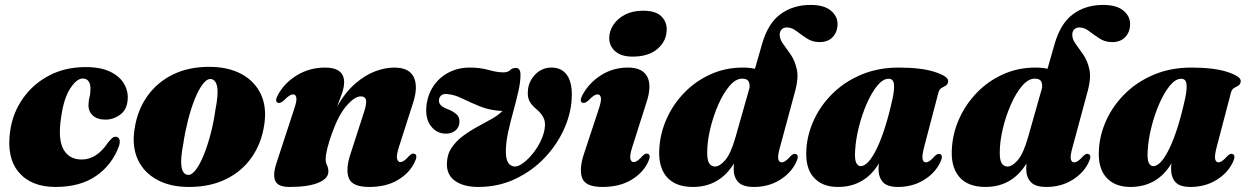

<svg xmlns="http://www.w3.org/2000/svg" viewBox="-20 -747 5068 780"><path d="M316 -428Q292 -428 265.8 -388.5Q239.5 -349 228.5 -272Q214.5 -182.5 237.5 -140.8Q260.5 -99 312 -99Q373 -99 418.5 -167.5Q429 -180 435.5 -186Q442 -192 451 -191.5Q460.5 -191 464.8 -181.5Q469 -172 463.5 -154Q435 -76.5 370 -32Q305 12.5 206 12.5Q106.5 12.5 56 -47.5Q5.5 -107.5 21.5 -216.5Q32 -288.5 73 -347Q114 -405.5 179.2 -440Q244.5 -474.5 328 -474.5Q388.5 -474.5 427.5 -455.8Q466.5 -437 484.2 -406.2Q502 -375.5 498.5 -340.5Q495.5 -301 468 -281Q440.5 -261 408.5 -261Q375.5 -261 357 -277.8Q338.5 -294.5 339.5 -322.5Q340.5 -342 344 -354.2Q347.5 -366.5 347.5 -387Q348 -404.5 340.2 -416.2Q332.5 -428 316 -428Z M829.5 -475.5Q907 -475.5 961 -446.2Q1015 -417 1039.8 -364.2Q1064.5 -311.5 1053.5 -240Q1042.5 -165.5 1003 -108.5Q963.5 -51.5 898.8 -19.5Q834 12.5 747.5 12.5Q672 12.5 618.5 -16.5Q565 -45.5 540.2 -98.2Q515.5 -151 526.5 -222Q537.5 -298 577.5 -355Q617.5 -412 681.5 -443.8Q745.5 -475.5 829.5 -475.5ZM742.5 -36.5Q759 -35 776 -57.8Q793 -80.5 808.5 -119.2Q824 -158 836.2 -205.2Q848.5 -252.5 855 -300.5Q867.5 -362.5 862.5 -392.8Q857.5 -423 837 -426Q820.5 -427.5 803.5 -405Q786.5 -382.5 771 -343.8Q755.5 -305 743.5 -257.5Q731.5 -210 724.5 -162.5Q712.5 -100.5 717.2 -70Q722 -39.5 742.5 -36.5Z M1108.5 -329.5Q1095 -335.5 1109 -361.5Q1136 -411 1187.2 -441.8Q1238.5 -472.5 1300.5 -472.5Q1378 -472.5 1378 -412.5Q1378 -392 1368.8 -366.2Q1359.5 -340.5 1349.5 -314.5Q1384 -374 1424.5 -408.5Q1465 -443 1505.5 -457.8Q1546 -472.5 1581 -472.5Q1642.5 -472.5 1661 -433.5Q1679.5 -394.5 1658 -329L1601.5 -152.5Q1589.5 -115.5 1593 -102Q1596.5 -88.5 1606.5 -88.5Q1620.5 -88.5 1641.5 -113Q1650 -121 1654.8 -122.5Q1659.5 -124 1664.5 -122Q1678.5 -116 1664 -87Q1643 -43.5 1595.8 -15.5Q1548.5 12.5 1479.5 12.5Q1411.5 12.5 1397.2 -23Q1383 -58.5 1404 -122L1457.5 -287.5Q1470 -324.5 1467 -340Q1464 -355.5 1445.5 -355.5Q1421.5 -355.5 1389 -318.8Q1356.5 -282 1330.5 -210.5Q1317.5 -175.5 1310.2 -146.5Q1303 -117.5 1303 -101Q1303 -86.5 1308.5 -75.5Q1314 -64.5 1314 -50Q1314 -21.5 1273 -4.5Q1232 12.5 1157 12.5Q1108 12.5 1097.8 -13Q1087.5 -38.5 1104 -87L1175.5 -305.5Q1186.5 -337.5 1183.8 -350.5Q1181 -363.5 1171 -363.5Q1163.5 -363.5 1155 -358Q1146.5 -352.5 1131.5 -337.5Q1118 -326 1108.5 -329.5Z M2303 -363.5Q2303 -296 2274.5 -229.5Q2246 -163 2194.8 -108.2Q2143.5 -53.5 2074.2 -20.5Q2005 12.5 1923.5 12.5Q1864.5 12.5 1830 -11.2Q1795.5 -35 1795.5 -79.5Q1795.5 -117 1813.2 -144.5Q1831 -172 1858.8 -193Q1886.5 -214 1917.8 -231Q1949 -248 1976.8 -263.5Q2004.5 -279 2021 -296Q1969.5 -298.5 1929.8 -314.8Q1890 -331 1857.5 -347Q1825 -363 1795.5 -365Q1779.5 -366 1772.2 -359.2Q1765 -352.5 1763.5 -343Q1759.5 -318 1796.5 -304.5Q1822 -294.5 1835 -282.2Q1848 -270 1846.5 -250.5Q1845 -228 1829.2 -216Q1813.5 -204 1792.5 -204Q1754 -204 1730.5 -235Q1707 -266 1712.5 -317.5Q1717.5 -362.5 1741 -397.5Q1764.5 -432.5 1802.8 -452.5Q1841 -472.5 1888.5 -472.5Q1930 -472.5 1965 -462.8Q2000 -453 2024 -453Q2043.5 -453 2052.2 -462Q2061 -471 2075.5 -471Q2094.5 -471 2094.5 -443.5Q2094.5 -413 2085.5 -374Q2076.5 -335 2064.8 -292.5Q2053 -250 2044 -208.5Q2035 -167 2035 -131.5Q2035 -99.5 2045 -85.2Q2055 -71 2071.5 -70.5Q2086.5 -70.5 2106.8 -85.8Q2127 -101 2146.5 -125.8Q2166 -150.5 2179.2 -179.8Q2192.5 -209 2194 -236.5Q2195 -257 2186 -272.5Q2177 -288 2162 -301Q2140.5 -318.5 2131.5 -335.2Q2122.5 -352 2124.5 -376.5Q2126 -414 2153.2 -443.2Q2180.5 -472.5 2220.5 -472.5Q2260.5 -472.5 2281.8 -444.2Q2303 -416 2303 -363.5Z M2550 -517Q2504 -517 2479.5 -538.5Q2455 -560 2455 -592.5Q2455 -620.5 2471.8 -646Q2488.5 -671.5 2519.2 -687.5Q2550 -703.5 2592 -703.5Q2643 -703.5 2665.8 -681.5Q2688.5 -659.5 2688.5 -628Q2688.5 -581 2651.8 -549Q2615 -517 2550 -517ZM2549.5 -152.5Q2537.5 -115.5 2540.8 -102Q2544 -88.5 2554.5 -88.5Q2568.5 -88.5 2589.5 -113Q2598 -121 2602.8 -122.5Q2607.5 -124 2612.5 -122Q2626.5 -116 2612 -87Q2591 -43.5 2543.5 -15.5Q2496 12.5 2427 12.5Q2359 12.5 2345.2 -23.2Q2331.5 -59 2352.5 -122.5L2413 -305.5Q2423.5 -337.5 2421 -350.5Q2418.5 -363.5 2408 -363.5Q2400.5 -363.5 2392 -358Q2383.5 -352.5 2369 -337.5Q2355 -326 2346 -329.5Q2332.5 -335.5 2346.5 -361.5Q2373 -410.5 2421.8 -441.5Q2470.5 -472.5 2531.5 -472.5Q2589.5 -472.5 2609.2 -435.8Q2629 -399 2606 -330Z M3213.5 -86Q3192.5 -43 3146.8 -15.2Q3101 12.5 3043 12.5Q2997.5 12.5 2979 -7.5Q2960.5 -27.5 2960.5 -61Q2960.5 -71 2961.5 -82.5Q2902.5 12.5 2795 12.5Q2722 12.5 2687 -30.2Q2652 -73 2659 -150.5Q2663.5 -211 2690 -268.5Q2716.5 -326 2761.5 -372Q2806.5 -418 2866.8 -445.2Q2927 -472.5 2998.5 -472.5Q3025.5 -472.5 3047 -467.5L3075.5 -567Q3099.5 -652 3150.8 -689.5Q3202 -727 3272.5 -727Q3327.5 -727 3355 -704.2Q3382.5 -681.5 3382.5 -650Q3382.5 -617.5 3363.2 -596.8Q3344 -576 3309 -576Q3280.5 -576 3258 -590.8Q3235.5 -605.5 3216 -620.5Q3196.5 -635.5 3177 -635.5Q3163 -635.5 3155.2 -627.2Q3147.5 -619 3147.5 -606Q3147.5 -587.5 3161.8 -568.2Q3176 -549 3192.8 -524.5Q3209.5 -500 3217 -465.5Q3224.5 -431 3211.5 -381.5L3147.5 -144.5Q3139 -114 3141.8 -100.8Q3144.5 -87.5 3156 -87.5Q3170 -87.5 3191 -112Q3199.5 -120 3204.2 -121.5Q3209 -123 3214 -121Q3228 -115 3213.5 -86ZM2853 -127Q2853 -94.5 2861.8 -82.5Q2870.5 -70.5 2884.5 -70.5Q2904 -70.5 2926.5 -96.8Q2949 -123 2968 -189.5L3025 -390.5Q3026.5 -408 3020.2 -417.8Q3014 -427.5 2995 -427.5Q2969 -427.5 2943.8 -398Q2918.5 -368.5 2898 -321.8Q2877.5 -275 2865.2 -223.2Q2853 -171.5 2853 -127Z M3735 -152.5Q3725 -114.5 3728 -101Q3731 -87.5 3741.5 -87.5Q3755.5 -87.5 3776.5 -112Q3785 -120 3789.8 -121.5Q3794.5 -123 3799.5 -121Q3813.5 -115 3799 -86Q3778 -43 3732.2 -15.2Q3686.5 12.5 3628 12.5Q3584.5 12.5 3566.8 -7.2Q3549 -27 3549 -61Q3549 -70.5 3550.5 -83.5Q3523.5 -37 3481.2 -12.2Q3439 12.5 3384 12.5Q3319.5 12.5 3285 -27Q3250.5 -66.5 3256 -142Q3260 -203.5 3287.8 -262.5Q3315.5 -321.5 3364.5 -369Q3413.5 -416.5 3481 -444.5Q3548.5 -472.5 3631.5 -472.5Q3724.5 -472.5 3779.2 -454.2Q3834 -436 3832 -416.5Q3830.5 -404 3822.2 -399.2Q3814 -394.5 3805 -389.5Q3796 -384.5 3792.5 -371.5ZM3454 -135.5Q3451.5 -99 3458.5 -85.5Q3465.5 -72 3476 -72Q3508 -72 3543.2 -146.2Q3578.5 -220.5 3606 -346.5Q3614.5 -386 3611.5 -406.5Q3608.5 -427 3590 -427Q3567 -427 3544 -399Q3521 -371 3501.5 -326.5Q3482 -282 3469.2 -231.2Q3456.5 -180.5 3454 -135.5Z M4402 -86Q4381 -43 4335.2 -15.2Q4289.5 12.5 4231.5 12.5Q4186 12.5 4167.5 -7.5Q4149 -27.5 4149 -61Q4149 -71 4150 -82.5Q4091 12.5 3983.5 12.5Q3910.5 12.5 3875.5 -30.2Q3840.5 -73 3847.5 -150.5Q3852 -211 3878.5 -268.5Q3905 -326 3950 -372Q3995 -418 4055.2 -445.2Q4115.5 -472.5 4187 -472.5Q4214 -472.5 4235.5 -467.5L4264 -567Q4288 -652 4339.2 -689.5Q4390.5 -727 4461 -727Q4516 -727 4543.5 -704.2Q4571 -681.5 4571 -650Q4571 -617.5 4551.8 -596.8Q4532.5 -576 4497.5 -576Q4469 -576 4446.5 -590.8Q4424 -605.5 4404.5 -620.5Q4385 -635.5 4365.5 -635.5Q4351.5 -635.5 4343.8 -627.2Q4336 -619 4336 -606Q4336 -587.5 4350.2 -568.2Q4364.5 -549 4381.2 -524.5Q4398 -500 4405.5 -465.5Q4413 -431 4400 -381.5L4336 -144.5Q4327.5 -114 4330.2 -100.8Q4333 -87.5 4344.5 -87.5Q4358.5 -87.5 4379.5 -112Q4388 -120 4392.8 -121.5Q4397.5 -123 4402.5 -121Q4416.5 -115 4402 -86ZM4041.5 -127Q4041.5 -94.5 4050.2 -82.5Q4059 -70.5 4073 -70.5Q4092.5 -70.5 4115 -96.8Q4137.5 -123 4156.5 -189.5L4213.5 -390.5Q4215 -408 4208.8 -417.8Q4202.5 -427.5 4183.5 -427.5Q4157.5 -427.5 4132.2 -398Q4107 -368.5 4086.5 -321.8Q4066 -275 4053.8 -223.2Q4041.5 -171.5 4041.5 -127Z M4923.5 -152.5Q4913.5 -114.5 4916.5 -101Q4919.5 -87.5 4930 -87.5Q4944 -87.5 4965 -112Q4973.5 -120 4978.2 -121.5Q4983 -123 4988 -121Q5002 -115 4987.5 -86Q4966.5 -43 4920.8 -15.2Q4875 12.5 4816.5 12.5Q4773 12.5 4755.2 -7.2Q4737.5 -27 4737.5 -61Q4737.5 -70.5 4739 -83.5Q4712 -37 4669.8 -12.2Q4627.5 12.5 4572.5 12.5Q4508 12.5 4473.5 -27Q4439 -66.5 4444.5 -142Q4448.5 -203.5 4476.2 -262.5Q4504 -321.5 4553 -369Q4602 -416.5 4669.5 -444.5Q4737 -472.5 4820 -472.5Q4913 -472.5 4967.8 -454.2Q5022.5 -436 5020.5 -416.5Q5019 -404 5010.8 -399.2Q5002.5 -394.5 4993.5 -389.5Q4984.5 -384.5 4981 -371.5ZM4642.5 -135.5Q4640 -99 4647 -85.5Q4654 -72 4664.5 -72Q4696.5 -72 4731.8 -146.2Q4767 -220.5 4794.5 -346.5Q4803 -386 4800 -406.5Q4797 -427 4778.5 -427Q4755.5 -427 4732.5 -399Q4709.5 -371 4690 -326.5Q4670.5 -282 4657.8 -231.2Q4645 -180.5 4642.5 -135.5Z"/></svg>

Font: Fraunces 72pt S000 Black
Style: Italic
Weight: 900
Italic angle: -16°
Version: Version 1.000; ttfautohint (v1.8.3)